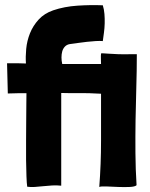

<svg xmlns="http://www.w3.org/2000/svg" viewBox="-20 -742 595 762"><path d="M374 0Q381 -3 403 -2Q425 -1 449.5 0Q474 1 495 0Q516 -1 522 -7Q518 -70 517.5 -135Q517 -200 518 -265.5Q519 -331 521 -396Q523 -461 523 -524V-527H505Q472 -526 448 -527Q424 -528 410 -529Q405 -529 395 -530Q385 -531 381 -530V-529Q380 -521 380.5 -508.5Q381 -496 381 -488H227Q224 -501 224 -514Q224 -527 227 -538Q230 -549 237.5 -557Q245 -565 257 -567Q272 -569 289.5 -571.5Q307 -574 325 -576Q343 -578 359.5 -579Q376 -580 388 -579Q390 -594 392.5 -612Q395 -630 395.5 -649Q396 -668 394.5 -686.5Q393 -705 388 -721Q339 -723 287 -719.5Q235 -716 191 -701Q156 -689 133.5 -664.5Q111 -640 99 -610Q87 -580 84 -548Q81 -516 83 -490Q66 -491 48 -491Q30 -491 8 -491L11 -371Q32 -372 50 -372Q68 -372 85 -372Q85 -357 84.5 -327Q84 -297 84 -260.5Q84 -224 83.5 -183.5Q83 -143 83.5 -107Q84 -71 85 -42.5Q86 -14 88 -1Q101 1 117.5 0Q134 -1 151.5 -3Q169 -5 187.5 -6Q206 -7 223 -5V-373Q254 -372 292 -372.5Q330 -373 381 -370Q381 -276 381 -183.5Q381 -91 374 0Z"/></svg>

Font: Londrina Solid
Style: Regular
Weight: 400
Designer: Marcelo Magalhaes
Foundry: Marcelo Magalhães
Version: Version 1.002